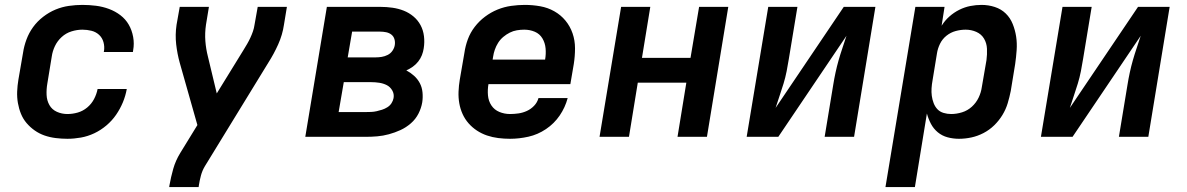

<svg xmlns="http://www.w3.org/2000/svg" viewBox="-20 -558 4840 783"><path d="M255 8Q231 8 207 5Q183 2 161.5 -5.5Q140 -13 121.5 -26Q103 -39 88.5 -56Q74 -73 65.5 -94Q57 -115 53 -138Q49 -161 50 -185Q51 -209 55 -233L74 -343Q78 -370 88 -397Q98 -424 115 -447.5Q132 -471 156 -489.5Q180 -508 206.5 -519Q233 -530 261 -534Q289 -538 316 -538Q344 -538 371.5 -534.5Q399 -531 424.5 -521.5Q450 -512 471 -496Q492 -480 505 -457.5Q518 -435 523 -407.5Q528 -380 523 -353Q523 -351 522.5 -349.5Q522 -348 522 -346H403Q403 -347 403.5 -347.5Q404 -348 404 -349Q407 -368 402 -386Q397 -404 384 -416Q371 -428 353 -432.5Q335 -437 316 -437Q294 -437 271.5 -430Q249 -423 231.5 -407Q214 -391 204 -370Q194 -349 191 -327L173 -217Q169 -194 170 -171Q171 -148 181.5 -129.5Q192 -111 212 -102Q232 -93 255 -93Q276 -93 297 -99Q318 -105 335.5 -119.5Q353 -134 363.5 -154Q374 -174 378 -195H497Q492 -167 481 -140.5Q470 -114 453.5 -90Q437 -66 414 -46.5Q391 -27 364.5 -14.5Q338 -2 310 3Q282 8 255 8Z M670 205 671 198Q677 164 686.5 130.5Q696 97 715 66L785 -48L713 -302Q703 -338 698.5 -377Q694 -416 700 -457L713 -530H832L820 -457Q815 -423 817.5 -390.5Q820 -358 828 -327L864 -177L973 -354Q981 -367 988 -379Q995 -391 1001 -404Q1007 -417 1011.5 -430Q1016 -443 1018 -457L1031 -530H1150L1138 -457Q1132 -416 1114.5 -377Q1097 -338 1074 -302L816 119Q805 137 799.5 157.5Q794 178 791 198L790 205Z M1225 0 1313 -530H1531Q1556 -530 1580.5 -526.5Q1605 -523 1626.5 -514.5Q1648 -506 1666 -491Q1684 -476 1695 -455.5Q1706 -435 1709 -410.5Q1712 -386 1708 -361Q1706 -347 1700.5 -333Q1695 -319 1685.5 -307Q1676 -295 1663.5 -286Q1651 -277 1637 -271Q1654 -262 1668.5 -249Q1683 -236 1692 -219Q1701 -202 1703 -181.5Q1705 -161 1702 -141Q1698 -117 1686.5 -94.5Q1675 -72 1655.5 -55Q1636 -38 1613 -27.5Q1590 -17 1566 -10.5Q1542 -4 1518.5 -2Q1495 0 1471 0ZM1398 -324H1512Q1524 -324 1536.5 -326Q1549 -328 1561 -334Q1573 -340 1580.5 -351Q1588 -362 1590 -374Q1592 -387 1588.5 -398.5Q1585 -410 1576 -417Q1567 -424 1555 -426.5Q1543 -429 1531 -429H1416ZM1361 -101H1471Q1482 -101 1493.5 -101.5Q1505 -102 1516 -104.5Q1527 -107 1538 -110.5Q1549 -114 1559.5 -120.5Q1570 -127 1576.5 -137Q1583 -147 1585 -158Q1588 -175 1579.5 -189.5Q1571 -204 1557 -211Q1543 -218 1526.5 -220.5Q1510 -223 1493 -223H1382Z M2060 8Q2036 8 2012 5Q1988 2 1966 -5.5Q1944 -13 1925 -25.5Q1906 -38 1891 -55Q1876 -72 1866.5 -93Q1857 -114 1853 -137Q1849 -160 1850 -184.5Q1851 -209 1855 -233L1874 -343Q1878 -371 1888 -398Q1898 -425 1916 -448.5Q1934 -472 1958 -490Q1982 -508 2009 -519Q2036 -530 2064.5 -534Q2093 -538 2120 -538Q2152 -538 2183 -532.5Q2214 -527 2240.5 -512Q2267 -497 2286 -474Q2305 -451 2315 -422Q2325 -393 2325 -361Q2325 -329 2320 -297L2306 -215H1972Q1968 -192 1970 -169Q1972 -146 1984 -128Q1996 -110 2016.5 -101.5Q2037 -93 2060 -93Q2077 -93 2094.5 -95.5Q2112 -98 2128.5 -105.5Q2145 -113 2158 -126.5Q2171 -140 2176 -158H2295Q2285 -120 2262.5 -87Q2240 -54 2206.5 -31.5Q2173 -9 2135 -0.5Q2097 8 2060 8ZM1989 -315H2203Q2207 -338 2205 -360.5Q2203 -383 2192 -401.5Q2181 -420 2161 -428.5Q2141 -437 2118 -437Q2103 -437 2088 -434.5Q2073 -432 2059 -425Q2045 -418 2032.5 -407.5Q2020 -397 2011.5 -383.5Q2003 -370 1998 -355.5Q1993 -341 1991 -327Z M2425 0 2513 -530H2632L2598 -322H2796L2831 -530H2950L2863 0H2743L2779 -221H2581L2545 0Z M3025 0 3113 -530H3232L3197 -318Q3193 -293 3188 -267.5Q3183 -242 3175.5 -217.5Q3168 -193 3159.5 -168Q3151 -143 3143 -118L3421 -530H3550L3463 0H3343L3378 -212Q3382 -237 3387.5 -262.5Q3393 -288 3400 -312.5Q3407 -337 3415.5 -362Q3424 -387 3432 -412L3154 0Z M3591 205 3713 -530H3832L3820 -453Q3833 -474 3851.5 -490.5Q3870 -507 3892 -518Q3914 -529 3937 -533.5Q3960 -538 3983 -538Q4011 -538 4037 -529.5Q4063 -521 4081.5 -503Q4100 -485 4110 -460Q4120 -435 4124 -408.5Q4128 -382 4126 -353.5Q4124 -325 4120 -297L4102 -187Q4097 -162 4089.5 -137Q4082 -112 4068 -89Q4054 -66 4034.5 -47Q4015 -28 3991 -15.5Q3967 -3 3941.5 2.5Q3916 8 3891 8Q3867 8 3844.5 2Q3822 -4 3804.5 -18.5Q3787 -33 3776.5 -53Q3766 -73 3760 -95L3711 205ZM3859 -93Q3881 -93 3903.5 -100Q3926 -107 3943.5 -123Q3961 -139 3971 -160Q3981 -181 3984 -203L4003 -313Q4006 -336 4005 -359Q4004 -382 3993 -400.5Q3982 -419 3961.5 -428Q3941 -437 3918 -437Q3898 -437 3877.5 -431.5Q3857 -426 3840 -412.5Q3823 -399 3813.5 -379.5Q3804 -360 3801 -340L3783 -230Q3780 -214 3779 -198Q3778 -182 3780 -167Q3782 -152 3787.5 -137.5Q3793 -123 3803 -112.5Q3813 -102 3828 -97.5Q3843 -93 3859 -93Z M4225 0 4313 -530H4432L4397 -318Q4393 -293 4388 -267.5Q4383 -242 4375.5 -217.5Q4368 -193 4359.5 -168Q4351 -143 4343 -118L4621 -530H4750L4663 0H4543L4578 -212Q4582 -237 4587.5 -262.5Q4593 -288 4600 -312.5Q4607 -337 4615.5 -362Q4624 -387 4632 -412L4354 0Z"/></svg>

Font: Iosevka Curly Extended Oblique
Style: Bold
Weight: 700
Width: 7
Italic angle: -9°
Monospace: yes
Designer: Belleve Invis
Foundry: Belleve Invis
Version: Version 11.1.0; ttfautohint (v1.8.3)